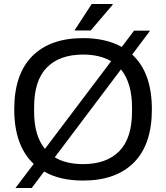

<svg xmlns="http://www.w3.org/2000/svg" viewBox="-20 -888 828 957"><path d="M351 -736 437 -868H541L542 -865L432 -736ZM57 49 148 -71Q51 -162 51 -343Q51 -518 140.5 -608Q230 -698 394 -698Q508 -698 587 -654L648 -735H728L639 -616Q737 -526 737 -343Q737 -168 647.5 -78Q558 12 394 12Q278 12 200 -33L138 49ZM150 -332Q150 -211 204 -146L534 -583Q477 -616 394 -616Q277 -616 213.5 -551.5Q150 -487 150 -353ZM394 -70Q511 -70 574.5 -134.5Q638 -199 638 -332V-353Q638 -474 583 -542L253 -104Q309 -70 394 -70Z"/></svg>

Font: Archivo
Style: Regular
Weight: 400
Designer: Hector Gatti
Foundry: Omnibus-Type
Version: Version 2.001